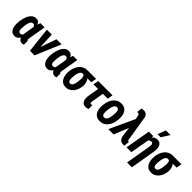

<svg xmlns="http://www.w3.org/2000/svg" viewBox="248 -2175 3771 3771"><g transform="rotate(45 2134.0 -289.5)"><path d="M28.8 -247.1 29.8 -257.3Q35.2 -299.3 48.1 -348.6Q61 -397.9 84.2 -442.1Q107.4 -486.3 144.8 -513.2Q182.1 -540 235.4 -538.6Q271.5 -537.1 294.2 -517.1Q316.9 -497.1 329.3 -465.6Q341.8 -434.1 346.4 -397.7Q351.1 -361.3 351.1 -326.9Q351.1 -292.5 349.6 -267.6L348.1 -250Q341.8 -214.8 329.3 -169.7Q316.9 -124.5 295.4 -83Q273.9 -41.5 241.2 -14.9Q208.5 11.7 163.6 10.7Q113.8 9.3 85 -16.6Q56.2 -42.5 42.5 -82Q28.8 -121.6 26.6 -165.5Q24.4 -209.5 28.8 -247.1ZM164.6 -257.8 163.6 -247.6Q162.1 -231.4 160.2 -207.8Q158.2 -184.1 160.4 -160.4Q162.6 -136.7 173.8 -120.4Q185.1 -104 209.5 -102.5Q234.9 -101.6 252.4 -115.5Q270 -129.4 281.5 -150.9Q293 -172.4 299.6 -196.5Q306.2 -220.7 309.6 -240.7L313 -274.9Q314.5 -289.6 314.5 -314.2Q314.5 -338.9 310.5 -364Q306.6 -389.2 294.7 -406.5Q282.7 -423.8 259.3 -424.8Q231.4 -426.3 213.6 -408Q195.8 -389.6 185.5 -362.1Q175.3 -334.5 170.7 -305.7Q166 -276.9 164.6 -257.8ZM349.6 -528.3H467.3L406.2 -170.4Q405.8 -165.5 404.3 -156Q402.8 -146.5 402.3 -135.3Q401.9 -124 404.5 -116.5Q407.2 -108.9 414.6 -107.9Q416.5 -107.4 417.7 -107.9Q418.9 -108.4 420.4 -108.9L419.4 -1Q407.7 4.4 395.3 7.1Q382.8 9.8 370.1 9.3Q340.8 8.8 321 -4.9Q301.3 -18.6 289.8 -40.3Q278.3 -62 272.9 -87.9Q267.6 -113.8 268.6 -138.7L315.4 -422.9Z M650.9 -111.3 796.9 -528.3H939.5L715.8 0H630.4ZM666.5 -528.3 684.6 -98.6 670.4 0H587.9L529.8 -528.3Z M936 -247.1 937 -257.3Q942.4 -299.3 955.3 -348.6Q968.3 -397.9 991.5 -442.1Q1014.6 -486.3 1052 -513.2Q1089.4 -540 1142.6 -538.6Q1178.7 -537.1 1201.4 -517.1Q1224.1 -497.1 1236.6 -465.6Q1249 -434.1 1253.7 -397.7Q1258.3 -361.3 1258.3 -326.9Q1258.3 -292.5 1256.8 -267.6L1255.4 -250Q1249 -214.8 1236.6 -169.7Q1224.1 -124.5 1202.6 -83Q1181.2 -41.5 1148.4 -14.9Q1115.7 11.7 1070.8 10.7Q1021 9.3 992.2 -16.6Q963.4 -42.5 949.7 -82Q936 -121.6 933.8 -165.5Q931.6 -209.5 936 -247.1ZM1071.8 -257.8 1070.8 -247.6Q1069.3 -231.4 1067.4 -207.8Q1065.4 -184.1 1067.6 -160.4Q1069.8 -136.7 1081.1 -120.4Q1092.3 -104 1116.7 -102.5Q1142.1 -101.6 1159.7 -115.5Q1177.2 -129.4 1188.7 -150.9Q1200.2 -172.4 1206.8 -196.5Q1213.4 -220.7 1216.8 -240.7L1220.2 -274.9Q1221.7 -289.6 1221.7 -314.2Q1221.7 -338.9 1217.8 -364Q1213.9 -389.2 1201.9 -406.5Q1189.9 -423.8 1166.5 -424.8Q1138.7 -426.3 1120.8 -408Q1103 -389.6 1092.8 -362.1Q1082.5 -334.5 1077.9 -305.7Q1073.2 -276.9 1071.8 -257.8ZM1256.8 -528.3H1374.5L1313.5 -170.4Q1313 -165.5 1311.5 -156Q1310.1 -146.5 1309.6 -135.3Q1309.1 -124 1311.8 -116.5Q1314.5 -108.9 1321.8 -107.9Q1323.7 -107.4 1325 -107.9Q1326.2 -108.4 1327.6 -108.9L1326.7 -1Q1314.9 4.4 1302.5 7.1Q1290 9.8 1277.3 9.3Q1248 8.8 1228.3 -4.9Q1208.5 -18.6 1197 -40.3Q1185.5 -62 1180.2 -87.9Q1174.8 -113.8 1175.8 -138.7L1222.7 -422.9Z M1415 -255.4 1416 -265.6Q1422.4 -317.4 1440.2 -364Q1458 -410.6 1487.5 -447.5Q1517.1 -484.4 1559.8 -506.1Q1602.5 -527.8 1658.2 -529.3Q1672.4 -516.1 1680.9 -502Q1689.5 -487.8 1699.2 -474.6Q1709 -461.4 1727.1 -451.2Q1760.3 -432.6 1781.2 -398.9Q1802.2 -365.2 1810.8 -325.7Q1819.3 -286.1 1816.4 -250.5L1814.9 -239.7Q1810.5 -192.9 1793.5 -147.5Q1776.4 -102.1 1747.3 -65.9Q1718.3 -29.8 1677.7 -8.8Q1637.2 12.2 1584 10.7Q1529.8 9.8 1494.6 -14.6Q1459.5 -39.1 1440.7 -78.1Q1421.9 -117.2 1416 -163.8Q1410.2 -210.4 1415 -255.4ZM1549.3 -266.1 1548.3 -255.4Q1547.4 -239.7 1545.4 -214.8Q1543.5 -189.9 1546.1 -164.3Q1548.8 -138.7 1560.3 -121.1Q1571.8 -103.5 1596.7 -102.1Q1623.5 -101.6 1640.1 -118.4Q1656.7 -135.3 1666 -161.4Q1675.3 -187.5 1679.7 -214.4Q1684.1 -241.2 1685.5 -259.8L1686.5 -270Q1688.5 -284.7 1690.2 -308.3Q1691.9 -332 1689.9 -356.2Q1688 -380.4 1677.7 -397.5Q1667.5 -414.6 1644 -415.5Q1617.2 -416.5 1599.6 -401.1Q1582 -385.7 1572 -361.8Q1562 -337.9 1556.9 -312Q1551.8 -286.1 1549.3 -266.1ZM1897.5 -528.3 1877.4 -414.6H1646.5L1666.5 -528.3Z M2354 -528.3 2334 -415.5H1937L1956.5 -528.3ZM2084.5 -528.3H2218.3L2155.8 -160.2Q2154.8 -152.3 2153.6 -139.9Q2152.3 -127.4 2155.3 -117.4Q2158.2 -107.4 2170.9 -106.4Q2180.2 -105.5 2190.2 -108.4Q2200.2 -111.3 2209.5 -114.3L2211.4 -4.9Q2192.9 2.9 2174.1 6.1Q2155.3 9.3 2135.7 8.8Q2087.4 7.8 2061.5 -17.6Q2035.6 -43 2027.3 -81.5Q2019 -120.1 2022.9 -162.1Z M2353 -246.1 2357.4 -281.2Q2362.8 -331.1 2380.6 -377.4Q2398.4 -423.8 2428.5 -460.9Q2458.5 -498 2501.2 -518.8Q2543.9 -539.6 2599.6 -538.1Q2654.3 -537.1 2689.7 -514.6Q2725.1 -492.2 2745.1 -455.3Q2765.1 -418.5 2771.2 -373.3Q2777.3 -328.1 2772.5 -281.7L2768.6 -246.6Q2762.2 -196.3 2744.6 -149.9Q2727.1 -103.5 2697 -66.9Q2667 -30.3 2624.3 -9.5Q2581.5 11.2 2525.9 9.8Q2471.7 8.8 2436.3 -13.7Q2400.9 -36.1 2380.9 -72.8Q2360.8 -109.4 2354.5 -154.5Q2348.1 -199.7 2353 -246.1ZM2491.7 -281.7 2487.8 -245.1Q2486.3 -229.5 2484.9 -206.3Q2483.4 -183.1 2486.8 -159.7Q2490.2 -136.2 2502 -120.4Q2513.7 -104.5 2538.1 -103.5Q2565.4 -101.6 2583.7 -116Q2602.1 -130.4 2612.3 -153.3Q2622.6 -176.3 2627.9 -201.4Q2633.3 -226.6 2635.7 -247.1L2639.2 -282.7Q2640.1 -297.9 2641.4 -321.5Q2642.6 -345.2 2639.2 -368.4Q2635.7 -391.6 2623.8 -407.7Q2611.8 -423.8 2587.9 -425.3Q2561 -426.8 2543.7 -412.1Q2526.4 -397.5 2515.6 -374.8Q2504.9 -352.1 2499.5 -326.7Q2494.1 -301.3 2491.7 -281.7Z M3046.4 -332 2912.6 0H2764.6L3015.6 -542.5L3107.9 -540.5ZM3006.3 -753.9Q3026.4 -753.4 3042.7 -747.6Q3059.1 -741.7 3072 -730.5Q3085 -719.2 3093.8 -704.1Q3102.5 -689 3107.4 -670.4L3189.9 -158.7Q3191.9 -149.9 3193.6 -138.4Q3195.3 -127 3200.2 -117.9Q3205.1 -108.9 3215.8 -106.9Q3219.2 -106.4 3222.7 -106.9Q3226.1 -107.4 3228.5 -106.9L3217.3 5.9Q3206.1 7.3 3195.3 7.8Q3184.6 8.3 3173.8 8.3Q3141.6 6.8 3118.7 -7.3Q3095.7 -21.5 3082 -46.1Q3068.4 -70.8 3061.5 -101.1L3014.2 -476.6L2990.7 -597.2Q2988.8 -607.4 2984.6 -616.7Q2980.5 -626 2973.6 -632.1Q2966.8 -638.2 2955.1 -639.2Q2948.7 -639.6 2941.9 -639.2Q2935.1 -638.7 2928.7 -638.7L2937.5 -745.1Q2954.6 -750 2971.9 -752Q2989.3 -753.9 3006.3 -753.9Z M3476.1 -408.2 3404.8 0H3271L3362.8 -528.3H3486.8ZM3428.2 -282.2 3402.3 -281.2Q3407.2 -320.3 3420.7 -365.7Q3434.1 -411.1 3457.8 -450.9Q3481.4 -490.7 3516.8 -515.4Q3552.2 -540 3601.6 -538.6Q3641.6 -537.6 3666 -518.3Q3690.4 -499 3701.9 -469.5Q3713.4 -439.9 3715.3 -405.3Q3717.3 -370.6 3713.9 -338.4L3622.1 203.1H3488.8L3580.1 -337.9Q3581.5 -351.1 3582 -366.2Q3582.5 -381.3 3579.3 -394.5Q3576.2 -407.7 3566.9 -416.3Q3557.6 -424.8 3540.5 -425.3Q3513.2 -426.3 3493.7 -412.4Q3474.1 -398.4 3460.9 -376.2Q3447.8 -354 3439.9 -329.1Q3432.1 -304.2 3428.2 -282.2ZM3518.1 -613.8 3582 -782.2H3711.9L3605 -613.8Z M3785.2 -255.4 3786.1 -265.6Q3792.5 -317.4 3810.3 -364Q3828.1 -410.6 3857.7 -447.5Q3887.2 -484.4 3929.9 -506.1Q3972.7 -527.8 4028.3 -529.3Q4042.5 -516.1 4051 -502Q4059.6 -487.8 4069.3 -474.6Q4079.1 -461.4 4097.2 -451.2Q4130.4 -432.6 4151.4 -398.9Q4172.4 -365.2 4180.9 -325.7Q4189.5 -286.1 4186.5 -250.5L4185.1 -239.7Q4180.7 -192.9 4163.6 -147.5Q4146.5 -102.1 4117.4 -65.9Q4088.4 -29.8 4047.9 -8.8Q4007.3 12.2 3954.1 10.7Q3899.9 9.8 3864.7 -14.6Q3829.6 -39.1 3810.8 -78.1Q3792 -117.2 3786.1 -163.8Q3780.3 -210.4 3785.2 -255.4ZM3919.4 -266.1 3918.5 -255.4Q3917.5 -239.7 3915.5 -214.8Q3913.6 -189.9 3916.3 -164.3Q3918.9 -138.7 3930.4 -121.1Q3941.9 -103.5 3966.8 -102.1Q3993.7 -101.6 4010.3 -118.4Q4026.9 -135.3 4036.1 -161.4Q4045.4 -187.5 4049.8 -214.4Q4054.2 -241.2 4055.7 -259.8L4056.6 -270Q4058.6 -284.7 4060.3 -308.3Q4062 -332 4060.1 -356.2Q4058.1 -380.4 4047.9 -397.5Q4037.6 -414.6 4014.2 -415.5Q3987.3 -416.5 3969.7 -401.1Q3952.1 -385.7 3942.1 -361.8Q3932.1 -337.9 3927 -312Q3921.9 -286.1 3919.4 -266.1ZM4267.6 -528.3 4247.6 -414.6H4016.6L4036.6 -528.3Z"/></g></svg>

Font: Roboto Condensed
Style: Bold Italic
Weight: 700
Italic angle: -12°
Designer: Christian Robertson
Foundry: Google
Version: Version 3.0